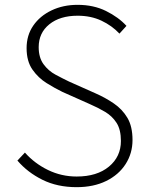

<svg xmlns="http://www.w3.org/2000/svg" viewBox="-20 -761 615 794"><path d="M297 13Q217 13 155.5 -17.5Q94 -48 52 -97L83 -130Q123 -85 178.5 -58Q234 -31 297 -31Q381 -31 430.5 -72Q480 -113 480 -178Q480 -225 462 -253Q444 -281 414.5 -298.5Q385 -316 348 -332L238 -381Q207 -396 172.5 -417.5Q138 -439 114 -473.5Q90 -508 90 -562Q90 -615 117.5 -655Q145 -695 193 -718Q241 -741 301 -741Q367 -741 418.5 -715.5Q470 -690 503 -654L474 -622Q443 -655 399.5 -675.5Q356 -696 301 -696Q228 -696 184 -660.5Q140 -625 140 -566Q140 -523 160 -495.5Q180 -468 210 -452Q240 -436 265 -424L375 -375Q416 -357 451 -333Q486 -309 507 -273.5Q528 -238 528 -182Q528 -127 499.5 -82.5Q471 -38 419 -12.5Q367 13 297 13Z"/></svg>

Font: Noto Sans TC ExtraLight
Style: Regular
Weight: 250
Designer: Ryoko NISHIZUKA  (kana, bopomofo & ideographs); Paul D. Hunt (Latin, Greek & Cyrillic); Sandoll Communications , Soo-you
Foundry: Adobe
Version: Version 2.004-H2;hotconv 1.0.118;makeotfexe 2.5.65603